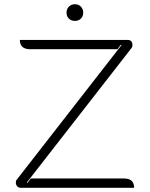

<svg xmlns="http://www.w3.org/2000/svg" viewBox="-20 -889 710 909"><path d="M55 -25Q55 -34 59 -38L555 -675L552 -677L536 -656H123Q74 -656 74 -700H584Q607 -700 607 -675Q607 -667 603 -662L107 -25L110 -23L126 -44H567Q615 -44 615 0H78Q68 0 61.5 -7Q55 -14 55 -25ZM295 -829Q295 -846 306 -857.5Q317 -869 335 -869Q352 -869 363 -857.5Q374 -846 374 -829Q374 -812 363 -801Q352 -790 335 -790Q317 -790 306 -801Q295 -812 295 -829Z"/></svg>

Font: K2D Thin
Style: Regular
Weight: 100
Designer: Katatrad Aksorn Co.,Ltd.
Foundry: Cadson Demak Co.,Ltd.
Version: Version 1.000; ttfautohint (v1.6)